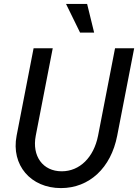

<svg xmlns="http://www.w3.org/2000/svg" viewBox="-20 -947 707 983"><path d="M292 16C437 16 548 -87 580 -252L667 -700H569L482 -252C460 -141 388 -70 296 -70C199 -70 143 -148 163 -252L250 -700H152L65 -252C36 -102 137 16 292 16ZM390 -780H462L426 -927H318Z"/></svg>

Font: Uncut Sans Medium Italic
Style: Regular
Weight: 500
Italic angle: -11°
Designer: Kasper Nordkvist
Foundry: UNCUT.wtf
Version: Version 1.304;Glyphs 3.2 (3246)